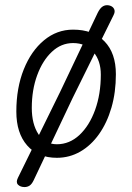

<svg xmlns="http://www.w3.org/2000/svg" viewBox="-20 -620 521 758"><path d="M77 118.5Q60.5 118.5 51.2 109.2Q42 100 50.5 82.5L218.5 -259.5L365.5 -569Q374 -586 383 -592.8Q392 -599.5 402.5 -599.5Q412.5 -599.5 420.8 -594.8Q429 -590 431.8 -581Q434.5 -572 428 -559.5L266.5 -232.5L112.5 92.5Q105.5 107 96.8 112.8Q88 118.5 77 118.5ZM204.5 3Q130 3 87.2 -45.8Q44.5 -94.5 44.5 -179.5Q44.5 -273 73.8 -346Q103 -419 153.8 -461Q204.5 -503 268.5 -503Q347.5 -503 392.5 -456.8Q437.5 -410.5 437.5 -327Q437.5 -255.5 420 -195.2Q402.5 -135 371 -90.5Q339.5 -46 297 -21.5Q254.5 3 204.5 3ZM204.5 -50.5Q254.5 -50.5 293.8 -87.2Q333 -124 355.5 -186.2Q378 -248.5 378 -325.5Q378 -380.5 348.5 -415.2Q319 -450 268.5 -450Q221.5 -450 184.8 -415.5Q148 -381 126.8 -323Q105.5 -265 105.5 -194Q105.5 -130.5 131.5 -90.5Q157.5 -50.5 204.5 -50.5Z"/></svg>

Font: Edu AU VIC WA NT Hand
Style: Regular
Weight: 400
Designer: Tina and Corey Anderson, Eben Sorkin, Mirko Velimirovic
Foundry: Google for Education
Version: Version 1.001